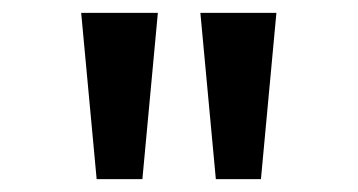

<svg xmlns="http://www.w3.org/2000/svg" viewBox="-20 -749 555 298"><path d="M130 -471 106 -729H225L201 -471ZM315 -471 291 -729H409L385 -471Z"/></svg>

Font: Noto Sans Gurmukhi UI Medium
Style: Regular
Weight: 500
Designer: Jelle Bosma - Monotype Design Team
Foundry: Monotype Imaging Inc.
Version: Version 2.004; ttfautohint (v1.8.4.7-5d5b)